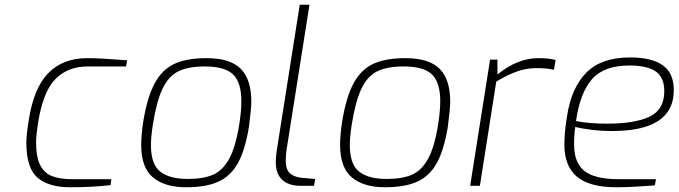

<svg xmlns="http://www.w3.org/2000/svg" viewBox="-20 -783 2859 809"><path d="M91 -182Q91 -214 101 -276Q122 -413 184 -475.5Q246 -538 347 -538Q403 -538 516 -529L511 -503H350Q266 -503 213.5 -450Q161 -397 140 -263Q132 -212 132 -184Q132 -122 149 -88Q166 -54 199 -41Q232 -28 285 -28H449L446 -3Q370 6 275 6Q185 6 138 -34.5Q91 -75 91 -182Z M575 -172Q575 -213 583 -267Q600 -373 631.5 -431.5Q663 -490 715 -514Q767 -538 850 -538Q950 -538 994.5 -493Q1039 -448 1039 -355Q1039 -327 1029 -249Q1013 -151 982.5 -96Q952 -41 900 -17.5Q848 6 764 6Q674 6 624.5 -35.5Q575 -77 575 -172ZM988 -258Q997 -315 997 -356Q997 -436 962 -469.5Q927 -503 843 -503Q774 -503 732.5 -483Q691 -463 665.5 -410.5Q640 -358 624 -258Q616 -205 616 -172Q616 -90 655.5 -59.5Q695 -29 771 -29Q837 -29 878 -47Q919 -65 946 -114.5Q973 -164 988 -258Z M1142 -99Q1142 -128 1151 -180L1243 -763H1284L1193 -187Q1192 -182 1188 -156.5Q1184 -131 1184 -106Q1184 -70 1200.5 -54Q1217 -38 1249 -34L1308 -29L1303 0H1247Q1196 0 1169 -25.5Q1142 -51 1142 -99Z M1413 -172Q1413 -213 1421 -267Q1438 -373 1469.5 -431.5Q1501 -490 1553 -514Q1605 -538 1688 -538Q1788 -538 1832.5 -493Q1877 -448 1877 -355Q1877 -327 1867 -249Q1851 -151 1820.5 -96Q1790 -41 1738 -17.5Q1686 6 1602 6Q1512 6 1462.5 -35.5Q1413 -77 1413 -172ZM1826 -258Q1835 -315 1835 -356Q1835 -436 1800 -469.5Q1765 -503 1681 -503Q1612 -503 1570.5 -483Q1529 -463 1503.5 -410.5Q1478 -358 1462 -258Q1454 -205 1454 -172Q1454 -90 1493.5 -59.5Q1533 -29 1609 -29Q1675 -29 1716 -47Q1757 -65 1784 -114.5Q1811 -164 1826 -258Z M2045 -532H2076V-469Q2160 -538 2248 -538Q2296 -538 2321 -530L2314 -489Q2285 -496 2241 -496Q2196 -496 2154.5 -480.5Q2113 -465 2071 -439L2002 0H1961Z M2358 -174Q2358 -226 2369 -292Q2387 -413 2450.5 -477Q2514 -541 2635 -541Q2725 -541 2772 -508.5Q2819 -476 2819 -403Q2819 -231 2560 -231Q2512 -231 2470 -236.5Q2428 -242 2404 -248Q2399 -218 2399 -174Q2399 -97 2442.5 -62.5Q2486 -28 2587 -28H2744L2739 -2Q2640 6 2577 6Q2464 6 2411 -38.5Q2358 -83 2358 -174ZM2779 -399Q2779 -457 2743 -482Q2707 -507 2632 -507Q2525 -507 2474.5 -449.5Q2424 -392 2407 -273Q2459 -262 2539 -262Q2655 -262 2717 -291.5Q2779 -321 2779 -399Z"/></svg>

Font: Exo ExtraLight
Style: Italic
Weight: 275
Italic angle: -9°
Designer: Natanael Gama
Foundry: Natanael Gama
Version: Version 1.500; ttfautohint (v1.6)